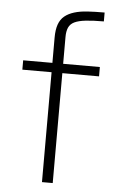

<svg xmlns="http://www.w3.org/2000/svg" viewBox="-53 -781 508 818"><g transform="rotate(5 200.5 -371.5)"><path d="M158 0V-470H33V-510H158V-618Q158 -652 166 -674.5Q174 -697 190.5 -710.5Q207 -724 231.5 -731.5Q256 -739 288 -741Q320 -743 361 -743V-705Q315 -705 284 -701.5Q253 -698 235.5 -689.5Q218 -681 211 -665Q204 -649 204 -625V-510H361V-470H204V0Z"/></g></svg>

Font: Saira Expanded ExtraLight
Style: Regular
Weight: 250
Width: 7
Designer: Hector Gatti with collaboration of the Omnibus-Type team
Foundry: Omnibus-Type
Version: Version 1.101